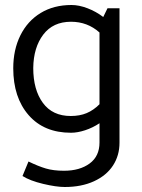

<svg xmlns="http://www.w3.org/2000/svg" viewBox="-20 -518 566 768"><path d="M458 53Q458 104 432 144Q406 184 356 207Q306 230 239 230Q205 230 152.5 217.5Q100 205 70 186L94 128Q133 147 163.5 156Q194 165 236 165Q299 165 338.5 136Q378 107 378 52V-25Q351 -7 320.5 3Q290 13 264 13Q156 13 94.5 -57.5Q33 -128 33 -245Q33 -319 61.5 -376.5Q90 -434 142.5 -466Q195 -498 266 -498Q296 -498 330 -485Q364 -472 393 -450L410 -485H458ZM378 -101V-388Q330 -431 264 -431Q192 -431 153 -379.5Q114 -328 113 -246Q113 -159 151.5 -106.5Q190 -54 263 -54Q299 -54 326.5 -65.5Q354 -77 378 -101Z"/></svg>

Font: Catamaran
Style: Regular
Weight: 400
Designer: Pria Ravichandran
Version: Version 1.000;PS 001.000;hotconv 1.0.70;makeotf.lib2.5.58329